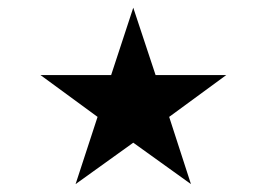

<svg xmlns="http://www.w3.org/2000/svg" viewBox="-20 -651 682 491"><path d="M264.2 -459 320.8 -631.3 377.9 -459H558.6L412.6 -352.1L468.3 -180.2L320.8 -286.1L173.3 -180.2L229.5 -352.1L83.5 -459Z"/></svg>

Font: Vazirmatn UI NL
Style: Regular
Weight: 400
Designer: Saber Rastikerdar
Foundry: Saber Rastikerdar
Version: Version 33.003